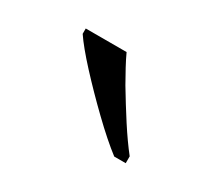

<svg xmlns="http://www.w3.org/2000/svg" viewBox="-51 -845 350 318"><g transform="rotate(30 124.5 -686.0)"><path d="M208.5 -619.1V-606H186.5Q163.6 -623.5 133.3 -652.8Q103.5 -681.6 77.6 -709.7Q51.8 -737.8 39.6 -755.9V-766.1H117.7Q122.6 -755.4 129.2 -743.2Q135.7 -731 143.6 -717.3Q159.7 -690.4 176.5 -664.3Q193.4 -638.2 208.5 -619.1Z"/></g></svg>

Font: Koh Santepheap Light
Style: Regular
Weight: 300
Designer: Danh Hong
Version: Version 2.002; ttfautohint (v1.8.3)